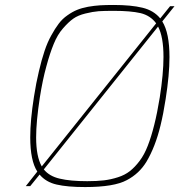

<svg xmlns="http://www.w3.org/2000/svg" viewBox="-20 -757 730 781"><path d="M335 -20Q374 -20 402.8 -23.4Q431.6 -26.9 460 -36.1Q487.8 -44.9 508.3 -61Q528.8 -77.1 547.9 -102.5Q566.9 -127.4 581.1 -164.1Q595.2 -200.2 607.4 -249Q619.6 -297.4 629.9 -360.8Q645 -457.5 645 -525.4Q645 -607.4 623 -648.9L158.2 -67.9Q180.7 -40 223.1 -30.3Q265.6 -20 335 -20ZM149.9 -80.1 615.2 -662.1Q591.8 -693.8 551.8 -703.6Q511.7 -712.9 441.9 -712.9Q404.8 -712.9 381.3 -711.4Q357.4 -709.5 327.6 -702.1Q297.4 -694.8 278.3 -681.2Q258.8 -667.5 236.3 -641.6Q213.9 -616.2 198.7 -578.6Q183.1 -541 168.5 -486.8Q153.3 -432.1 142.1 -360.8Q127 -262.7 127 -198.2Q127 -120.1 149.9 -80.1ZM326.2 3.9Q253.9 3.9 210.4 -6.3Q167 -16.1 141.1 -46.9L103 0H85L131.8 -59.1Q103 -103 103 -198.7Q103 -267.6 118.2 -363.8Q127 -420.4 138.2 -466.8Q148.9 -513.2 161.1 -549.3Q172.9 -585 188.5 -612.8Q203.6 -640.6 218.8 -660.6Q233.9 -680.7 254.4 -694.8Q274.4 -709 293.5 -716.8Q312.5 -724.6 338.4 -729.5Q363.8 -733.9 387.2 -735.4Q410.6 -736.8 441.9 -736.8Q513.7 -736.8 559.6 -725.6Q605.5 -714.4 631.8 -682.1L671.9 -731.9H689.9L640.1 -669.9Q669.4 -623 669.4 -524.9Q669.4 -453.1 653.8 -354Q644.5 -293.5 632.8 -246.1Q611.8 -159.7 575.7 -99.1Q546.4 -50.8 496.1 -24.4Q444.3 3.9 326.2 3.9Z"/></svg>

Font: Squarion Thin
Style: Italic
Weight: 100
Designer: Natanael Gama
Version: Version 1.00;September 12, 2019;FontCreator 11.5.0.2425 64-b